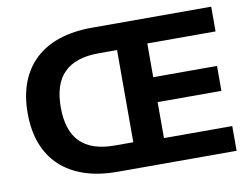

<svg xmlns="http://www.w3.org/2000/svg" viewBox="-76 -815 1215 925"><g transform="rotate(-10 531.0 -352.5)"><path d="M427 0Q337 0 267 -23.5Q197 -47 148.5 -92Q100 -137 75 -202.5Q50 -268 50 -353Q50 -437 75 -502.5Q100 -568 148.5 -613.5Q197 -659 267 -682Q337 -705 427 -705H1010V-584H676V-419H988V-297H676V-121H1010V0ZM437 -127H527V-578H437Q324 -578 268 -522.5Q212 -467 212 -353Q212 -239 267.5 -183Q323 -127 437 -127Z"/></g></svg>

Font: Nunito Sans 12pt ExtraLight 12pt ExtraBold
Style: Regular
Weight: 800
Version: Version 3.101;gftools[0.9.27]